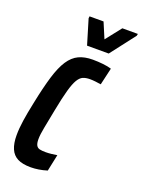

<svg xmlns="http://www.w3.org/2000/svg" viewBox="-134 -753 618 825"><g transform="rotate(20 175.0 -340.0)"><path d="M113 8Q75 8 52.5 -3.5Q30 -15 19.5 -39.5Q9 -64 9 -101Q9 -132 14.5 -169Q20 -206 30 -253Q46 -332 61.5 -383Q77 -434 96.5 -463.5Q116 -493 142.5 -505.5Q169 -518 206 -518Q230 -518 253 -515.5Q276 -513 292 -508L274 -430Q262 -432 248.5 -433.5Q235 -435 224 -435Q205 -435 192 -429.5Q179 -424 168.5 -406.5Q158 -389 148 -353.5Q138 -318 126 -256Q116 -204 109.5 -171Q103 -138 103 -117Q103 -99 108 -89.5Q113 -80 123.5 -77.5Q134 -75 151 -75Q163 -75 177 -76.5Q191 -78 203 -80L187 -4Q168 2 149 5Q130 8 113 8ZM162 -566 128 -679 129 -688H193L223 -617L279 -688H350L348 -679L261 -566Z"/></g></svg>

Font: Saira UltraCondensed
Style: Bold Italic
Weight: 700
Width: 1
Italic angle: -12°
Designer: Hector Gatti with collaboration of the Omnibus-Type team
Foundry: Omnibus-Type
Version: Version 1.101